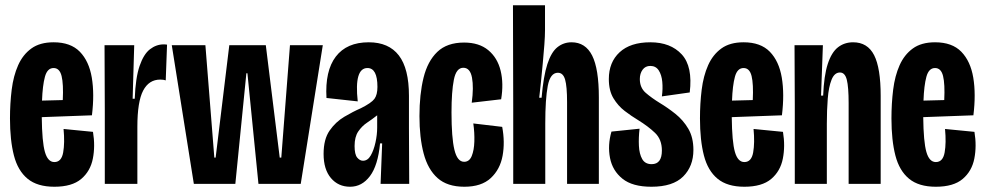

<svg xmlns="http://www.w3.org/2000/svg" viewBox="-20 -700 3750 731"><path d="M187 11Q122 11 85 -19.5Q48 -50 33 -108Q18 -166 18 -249Q18 -306 24.5 -358.5Q31 -411 49 -451.5Q67 -492 99.5 -515.5Q132 -539 184 -539Q249 -539 284 -503Q319 -467 329.5 -404.5Q340 -342 330 -261L139 -254Q140 -160 151 -121.5Q162 -83 187 -83Q214 -83 220.5 -119.5Q227 -156 222 -209L334 -198Q343 -144 333.5 -96Q324 -48 289 -18.5Q254 11 187 11ZM184 -441Q160 -441 151 -407.5Q142 -374 140 -317L219 -319Q222 -380 214.5 -410.5Q207 -441 184 -441Z M379 0V-278L378 -528H491L485 -324H493Q496 -404 511.5 -449Q527 -494 551 -512.5Q575 -531 603 -531Q611 -531 616 -530L611 -394Q603 -397 590 -397Q547 -397 525 -355Q503 -313 503 -217V0Z M718 0 634 -528H762L796 -100H801L853 -528H992L1045 -100H1051L1084 -528H1209L1125 0H964L922 -421H918L876 0Z M1313 11Q1268 11 1240 -22Q1212 -55 1212 -114Q1212 -170 1235 -203Q1258 -236 1291 -255.5Q1324 -275 1354 -288Q1394 -308 1405.5 -323.5Q1417 -339 1417 -369Q1417 -441 1379 -441Q1328 -441 1342 -314L1223 -327Q1217 -430 1258.5 -484.5Q1300 -539 1384 -539Q1460 -539 1498.5 -489Q1537 -439 1537 -335V-212Q1537 -159 1537.5 -106Q1538 -53 1538 0H1429Q1431 -39 1432 -77.5Q1433 -116 1435 -154H1427Q1419 -70 1388.5 -29.5Q1358 11 1313 11ZM1362 -88Q1380 -88 1391.5 -108Q1403 -128 1409.5 -157.5Q1416 -187 1416 -214V-261Q1397 -246 1377.5 -233Q1358 -220 1344 -199.5Q1330 -179 1330 -144Q1330 -112 1340 -100Q1350 -88 1362 -88Z M1748 11Q1683 11 1646 -22Q1609 -55 1593 -115.5Q1577 -176 1577 -258Q1577 -341 1592.5 -404Q1608 -467 1645 -502.5Q1682 -538 1747 -538Q1804 -538 1839 -509Q1874 -480 1886 -431Q1898 -382 1888 -322L1776 -309Q1784 -367 1777 -404.5Q1770 -442 1744 -442Q1717 -442 1708 -396.5Q1699 -351 1699 -272Q1699 -176 1710 -130Q1721 -84 1747 -84Q1767 -84 1776 -106Q1785 -128 1786 -161.5Q1787 -195 1782 -230L1892 -217Q1903 -159 1893.5 -107Q1884 -55 1848.5 -22Q1813 11 1748 11Z M1934 0V-289L1933 -680H2055V-585Q2055 -563 2052.5 -529.5Q2050 -496 2046.5 -459Q2043 -422 2039.5 -387.5Q2036 -353 2033 -328H2042Q2049 -410 2064 -456Q2079 -502 2102.5 -520.5Q2126 -539 2156 -539Q2209 -539 2234.5 -488.5Q2260 -438 2260 -329V0H2139V-311Q2139 -371 2131.5 -397Q2124 -423 2104 -423Q2075 -423 2065.5 -373Q2056 -323 2056 -230V0Z M2460 11Q2388 11 2350 -19.5Q2312 -50 2302.5 -98.5Q2293 -147 2308 -199L2415 -210Q2411 -176 2412.5 -145Q2414 -114 2425 -94.5Q2436 -75 2461 -75Q2500 -75 2500 -127Q2500 -169 2474 -194Q2448 -219 2409 -243Q2384 -258 2358.5 -277.5Q2333 -297 2315.5 -326Q2298 -355 2298 -399Q2298 -463 2339 -501Q2380 -539 2456 -539Q2533 -539 2575.5 -493Q2618 -447 2606 -348L2500 -333Q2504 -362 2501.5 -388.5Q2499 -415 2488 -432Q2477 -449 2456 -449Q2437 -449 2426.5 -434.5Q2416 -420 2416 -399Q2416 -366 2438.5 -346.5Q2461 -327 2492 -308Q2522 -290 2551.5 -266.5Q2581 -243 2600.5 -210Q2620 -177 2620 -129Q2620 -67 2581 -28Q2542 11 2460 11Z M2814 11Q2749 11 2712 -19.5Q2675 -50 2660 -108Q2645 -166 2645 -249Q2645 -306 2651.5 -358.5Q2658 -411 2676 -451.5Q2694 -492 2726.5 -515.5Q2759 -539 2811 -539Q2876 -539 2911 -503Q2946 -467 2956.5 -404.5Q2967 -342 2957 -261L2766 -254Q2767 -160 2778 -121.5Q2789 -83 2814 -83Q2841 -83 2847.5 -119.5Q2854 -156 2849 -209L2961 -198Q2970 -144 2960.5 -96Q2951 -48 2916 -18.5Q2881 11 2814 11ZM2811 -441Q2787 -441 2778 -407.5Q2769 -374 2767 -317L2846 -319Q2849 -380 2841.5 -410.5Q2834 -441 2811 -441Z M3006 0V-302L3005 -528H3113L3106 -336H3114Q3117 -412 3131.5 -456.5Q3146 -501 3170.5 -520Q3195 -539 3228 -539Q3283 -539 3308 -490Q3333 -441 3333 -335V0H3211V-307Q3211 -369 3204 -396.5Q3197 -424 3178 -424Q3157 -424 3146 -396.5Q3135 -369 3131.5 -324.5Q3128 -280 3128 -229V0Z M3543 11Q3478 11 3441 -19.5Q3404 -50 3389 -108Q3374 -166 3374 -249Q3374 -306 3380.5 -358.5Q3387 -411 3405 -451.5Q3423 -492 3455.5 -515.5Q3488 -539 3540 -539Q3605 -539 3640 -503Q3675 -467 3685.5 -404.5Q3696 -342 3686 -261L3495 -254Q3496 -160 3507 -121.5Q3518 -83 3543 -83Q3570 -83 3576.5 -119.5Q3583 -156 3578 -209L3690 -198Q3699 -144 3689.5 -96Q3680 -48 3645 -18.5Q3610 11 3543 11ZM3540 -441Q3516 -441 3507 -407.5Q3498 -374 3496 -317L3575 -319Q3578 -380 3570.5 -410.5Q3563 -441 3540 -441Z"/></svg>

Font: Bricolage Grotesque 96pt Condensed SemiBold
Style: Regular
Weight: 600
Width: 3
Designer: Mathieu Triay
Foundry: Atelier Triay
Version: Version 1.001; ttfautohint (v1.8.4.7-5d5b);gftools[0.9.33.de